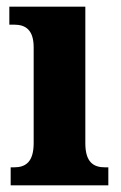

<svg xmlns="http://www.w3.org/2000/svg" viewBox="-20 -556 362 576"><path d="M12 0H305V-54H295C261 -54 236 -69 236 -126V-536H8V-482H23C56 -482 81 -467 81 -414V-127C81 -70 57 -54 22 -54H12Z"/></svg>

Font: Noto Serif Sinhala Condensed ExtraBold
Style: Regular
Weight: 800
Width: 3
Designer: Jelle Bosma - Monotype Design Team
Foundry: Monotype Imaging Inc.
Version: Version 2.007